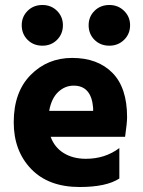

<svg xmlns="http://www.w3.org/2000/svg" viewBox="-20 -744 573 769"><path d="M418 -561Q382 -561 358.5 -584.5Q335 -608 335 -643Q335 -677 358.5 -700.5Q382 -724 418 -724Q453 -724 477 -700.5Q501 -677 501 -643Q501 -608 477 -584.5Q453 -561 418 -561ZM150 -561Q114 -561 90.5 -584.5Q67 -608 67 -643Q67 -677 90.5 -700.5Q114 -724 150 -724Q185 -724 208.5 -700.5Q232 -677 232 -643Q232 -608 208.5 -584.5Q185 -561 150 -561ZM353 -300V-312Q346 -401 275 -401Q240 -401 213 -375.5Q186 -350 177 -300ZM458 -151V-29Q406 5 299 5Q174 5 104.5 -67.5Q35 -140 35 -254Q35 -375 102.5 -443.5Q170 -512 269 -512Q371 -512 430 -452.5Q489 -393 489 -275Q489 -252 481 -196H183Q198 -154 235 -131Q272 -108 324 -108Q401 -108 458 -151Z"/></svg>

Font: Hind Bold
Style: Regular
Weight: 700
Designer: Manushi Parikh, Satya Rajpurohit
Foundry: Indian Type Foundry
Version: Version 1.201;PS 1.0;hotconv 1.0.78;makeotf.lib2.5.61930; tt